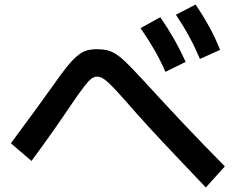

<svg xmlns="http://www.w3.org/2000/svg" viewBox="-20 -831 1040 847"><path d="M710 -514Q687 -566 660.5 -612Q634 -658 600 -707L687 -755Q721 -706 748 -658.5Q775 -611 799 -558ZM862 -571Q840 -623 814.5 -670Q789 -717 756 -766L843 -811Q876 -762 902.5 -714Q929 -666 951 -611ZM888 -4Q816 -80 755 -144Q694 -208 639 -268Q584 -328 531 -389Q493 -432 471 -454Q449 -476 435 -484.5Q421 -493 408 -493Q395 -493 382.5 -483.5Q370 -474 350.5 -448.5Q331 -423 296 -372Q262 -321 219.5 -260.5Q177 -200 119 -121L28 -199Q86 -277 132 -340Q178 -403 215 -455Q249 -504 274 -535Q299 -566 319.5 -583.5Q340 -601 360.5 -607.5Q381 -614 408 -614Q433 -614 453.5 -609Q474 -604 495 -590Q516 -576 543 -549Q570 -522 609 -480Q704 -376 792 -283Q880 -190 972 -97Z"/></svg>

Font: M PLUS 1 Thin SemiBold
Style: Regular
Weight: 600
Version: Version 1.001